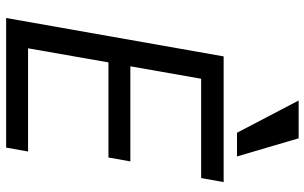

<svg xmlns="http://www.w3.org/2000/svg" viewBox="-208 -808 1015 640"><g transform="rotate(90 300.0 -487.5)"><path d="M167.5 -725H586.5L573 -650H242L200.5 -414H517.5L504.5 -341H187.5L140.5 -73H484.5L471.5 0H39.5ZM314.5 -975H440.5L501 -769.5H422Z"/></g></svg>

Font: JuliaMono Italic
Style: Regular
Weight: 400
Italic angle: -9°
Monospace: yes
Designer: cormullion
Foundry: corm
Version: Version 0.049; ttfautohint (v1.8.4)